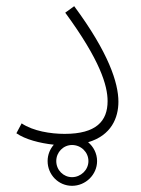

<svg xmlns="http://www.w3.org/2000/svg" viewBox="-20 -464 456 621"><path d="M33 -33C62 -13 108 -1 154 4C142 18 134 36 134 57C134 101 169 137 213 137C257 137 294 101 294 57C294 32 282 10 265 -4C340 -26 363 -83 363 -135C363 -196 331 -294 220 -444L191 -423C304 -269 328 -187 328 -137C328 -72 291 -31 189 -31C144 -31 87 -40 50 -65ZM213 109C185 109 162 86 162 57C162 28 185 5 213 5C242 5 266 28 266 57C266 86 241 109 213 109Z"/></svg>

Font: Noto Sans Arabic ExtLt
Style: Regular
Weight: 200
Designer: Monotype Design Team, Nadine Chahine, Nizar Qandah and Khaled Hosny
Foundry: Monotype Imaging Inc.
Version: Version 2.012